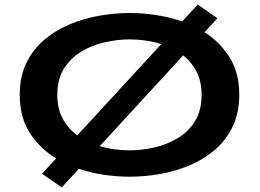

<svg xmlns="http://www.w3.org/2000/svg" viewBox="-20 -763 1140 841"><path d="M164 -2 226 -69Q155.5 -111.5 111 -180Q66.5 -248.5 66.5 -348Q66.5 -427 95 -486.2Q123.5 -545.5 172.5 -587.5Q221.5 -629.5 283.8 -655.8Q346 -682 414.2 -694Q482.5 -706 548.5 -706Q605 -706 664 -697Q723 -688 778 -669L846 -743L932.5 -683L876 -622Q943 -579.5 985.5 -512Q1028 -444.5 1028 -348Q1028 -269 999.5 -209.2Q971 -149.5 922.2 -107.5Q873.5 -65.5 811.5 -39.2Q749.5 -13 681.8 -1Q614 11 548.5 11Q493.5 11 436.2 2.8Q379 -5.5 325.5 -23.5L250.5 58ZM231 -348Q231 -286 255.2 -242.2Q279.5 -198.5 318.5 -170L686.5 -570Q653 -580.5 617.5 -585.5Q582 -590.5 548.5 -590.5Q496 -590.5 440.5 -578.2Q385 -566 337.5 -537.8Q290 -509.5 260.5 -463Q231 -416.5 231 -348ZM548.5 -104.5Q600.5 -104.5 655.8 -117Q711 -129.5 758 -157.5Q805 -185.5 834 -232.2Q863 -279 863 -348Q863 -407 840.8 -449.5Q818.5 -492 782.5 -520.5L417 -123Q449.5 -113 483 -108.8Q516.5 -104.5 548.5 -104.5Z"/></svg>

Font: Trispace Expanded SemiBold
Style: Regular
Weight: 600
Width: 7
Designer: Tyler Finck
Foundry: Etcetera Type Company
Version: Version 1.210; ttfautohint (v1.8.3)